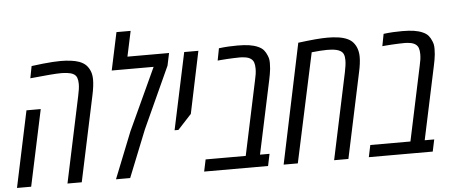

<svg xmlns="http://www.w3.org/2000/svg" viewBox="-51 -883 2358 1001"><g transform="rotate(-5 1128.5 -382.0)"><path d="M264.2 0 359.9 -451.2Q363.8 -469.2 366 -484.1Q368.2 -499 368.2 -512.2Q368.2 -531.2 363.3 -544.7Q358.4 -558.1 344.7 -565.4Q331.5 -572.3 313 -574.2Q294.4 -576.2 281.7 -576.2Q259.3 -576.2 218.5 -572.8Q177.7 -569.3 119.1 -563.5L131.3 -626.5Q163.6 -630.9 191.7 -633.8Q219.7 -636.7 243.2 -638.2Q266.6 -639.6 284.2 -639.6Q311 -639.6 336.4 -636.5Q361.8 -633.3 380.9 -626.5Q392.1 -622.1 401.4 -616.5Q410.6 -610.8 417.5 -603.5Q429.7 -590.3 437 -572Q444.3 -553.7 444.3 -527.3Q444.3 -511.7 441.7 -491.2Q439 -470.7 434.1 -447.8L338.9 0ZM0 0 84.5 -398.9H159.2L74.2 0Z M518.1 0 614.7 -242.2 764.6 -566.9H545.4L587.4 -764.2H661.6L633.3 -631.8H851.1L837.4 -566.9L690.9 -246.1L592.3 0Z M844.7 -228 930.2 -629.9H1004.4L936.5 -305.7L864.7 -228Z M979.5 0 992.7 -62.5H1202.6L1285.2 -451.2Q1289.1 -468.3 1291.3 -482.4Q1293.5 -496.6 1293.5 -511.2Q1293.5 -530.8 1289.1 -543.5Q1284.7 -556.2 1273.4 -564Q1261.7 -571.8 1245.8 -574.2Q1230 -576.7 1217.8 -576.7Q1202.1 -576.7 1184.3 -575.9Q1166.5 -575.2 1149.2 -574.2Q1131.8 -573.2 1116.2 -571.8L1100.1 -570.3L1112.3 -633.8Q1139.2 -637.2 1163.1 -638.4Q1187 -639.6 1210.4 -639.6Q1245.6 -639.6 1271.2 -635.7Q1296.9 -631.8 1316.4 -623Q1335.4 -614.7 1345.7 -602.5Q1356 -590.3 1362.8 -572.8Q1366.7 -563.5 1368.4 -554.9Q1370.1 -546.4 1370.1 -532.2Q1370.1 -517.6 1368.7 -503.4Q1367.2 -489.3 1364.7 -475.3Q1362.3 -461.4 1359.4 -447.8L1277.3 -62.5H1327.1L1314 0Z M1395.5 0 1526.9 -626.5Q1552.7 -629.9 1575.4 -632.3Q1598.1 -634.8 1617.4 -636.5Q1636.7 -638.2 1652.8 -638.9Q1668.9 -639.6 1682.1 -639.6Q1709.5 -639.6 1736.1 -636Q1762.7 -632.3 1782.7 -623.5Q1792.5 -619.1 1800 -613.8Q1807.6 -608.4 1813.5 -601.6Q1826.7 -586.4 1833 -567.1Q1839.4 -547.9 1839.4 -524.4Q1839.4 -508.8 1836.9 -489.3Q1834.5 -469.7 1829.6 -447.8L1734.4 0H1659.7L1755.4 -451.2Q1759.3 -469.7 1761.5 -485.4Q1763.7 -501 1763.7 -514.6Q1763.7 -533.2 1758.8 -545.2Q1753.9 -557.1 1741.7 -564Q1732.9 -569.3 1720.5 -572Q1708 -574.7 1695.1 -575.4Q1682.1 -576.2 1672.4 -576.2Q1655.3 -576.2 1636.2 -574.7Q1617.2 -573.2 1592.3 -570.8L1469.7 0Z M1841.3 0 1854.5 -62.5H2064.5L2147 -451.2Q2150.9 -468.3 2153.1 -482.4Q2155.3 -496.6 2155.3 -511.2Q2155.3 -530.8 2150.9 -543.5Q2146.5 -556.2 2135.3 -564Q2123.5 -571.8 2107.7 -574.2Q2091.8 -576.7 2079.6 -576.7Q2064 -576.7 2046.1 -575.9Q2028.3 -575.2 2011 -574.2Q1993.7 -573.2 1978 -571.8L1961.9 -570.3L1974.1 -633.8Q2001 -637.2 2024.9 -638.4Q2048.8 -639.6 2072.3 -639.6Q2107.4 -639.6 2133.1 -635.7Q2158.7 -631.8 2178.2 -623Q2197.3 -614.7 2207.5 -602.5Q2217.8 -590.3 2224.6 -572.8Q2228.5 -563.5 2230.2 -554.9Q2231.9 -546.4 2231.9 -532.2Q2231.9 -517.6 2230.5 -503.4Q2229 -489.3 2226.6 -475.3Q2224.1 -461.4 2221.2 -447.8L2139.2 -62.5H2189L2175.8 0Z"/></g></svg>

Font: Open Sans Condensed
Style: Italic
Weight: 400
Width: 3
Italic angle: -12°
Designer: Monotype Design Team
Foundry: Monotype Imaging Inc.
Version: Version 3.000